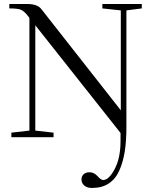

<svg xmlns="http://www.w3.org/2000/svg" viewBox="-20 -683 748 956"><path d="M36.6 0V-22.5L126.5 -32.7V-593.8L120.6 -601.6Q100.6 -627.4 84.7 -634.3Q68.8 -641.1 26.4 -641.1V-663.1H115.2Q165.5 -663.1 185.1 -638.7L581.5 -133.8V-631.3L489.7 -641.1V-663.1H686V-641.1L609.4 -631.3V-49.3Q609.4 18.6 601.3 70.3Q593.3 122.1 574.7 164.8Q556.2 207.5 522 230.2Q487.8 252.9 438.5 252.9Q414.1 252.9 399.9 241Q385.7 229 385.7 210.4Q385.7 194.3 396.5 184.6Q407.2 174.8 425.8 174.8Q447.3 174.8 463.9 192.4Q482.9 213.4 493.2 213.4Q522.5 213.4 551.3 158.2Q580.1 103 580.1 20.5V-21L155.8 -557.1V-32.7L246.6 -22.5V0Z"/></svg>

Font: Elstob Light
Style: Regular
Weight: 300
Designer: Peter S. Baker
Version: Version 1.015